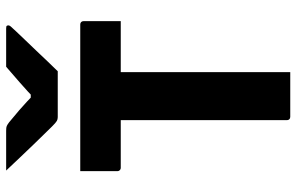

<svg xmlns="http://www.w3.org/2000/svg" viewBox="-194 -794 987 640"><g transform="rotate(-90 300.0 -473.5)"><path d="M50 -700H539Q544 -700 547 -697Q550 -694 550 -689Q550 -655 550 -627.5Q550 -600 550 -565H61Q58 -565 55.5 -566.5Q53 -568 51.5 -570.5Q50 -573 50 -576Q50 -611 50 -638.5Q50 -666 50 -700ZM380 0Q343 0 306 0Q269 0 231 0Q226 0 223 -3Q220 -6 220 -11Q220 -91 220 -166.5Q220 -242 220 -317Q220 -392 220 -468Q220 -544 220 -623H392L380 -593Q380 -574 380 -553Q380 -532 380 -512.5Q380 -493 380 -475Q380 -412 380 -352Q380 -292 380 -230Q380 -168 380 -98Q380 -71 380 -46Q380 -21 380 0ZM383 -775Q367 -775 336.5 -775Q306 -775 275.5 -775Q245 -775 230 -775Q223 -775 217.5 -778Q212 -781 199 -794Q191 -802 175 -818.5Q159 -835 138 -856.5Q117 -878 95 -901.5Q73 -925 52 -947Q80 -947 118.5 -947Q157 -947 185 -947Q196 -947 200.5 -945Q205 -943 213 -937Q228 -925 253.5 -903Q279 -881 317 -844L265 -865Q281 -865 297.5 -865Q314 -865 331 -865L281 -842Q316 -876 345.5 -901.5Q375 -927 398 -947H525Q529 -947 531.5 -946.5Q534 -946 535 -944Q536 -942 536 -940Q536 -936 532.5 -932Q529 -928 516 -914Q503 -900 486 -882.5Q469 -865 450.5 -845.5Q432 -826 414.5 -807.5Q397 -789 383 -775Z"/></g></svg>

Font: Recursive Monospace ExtraBold
Style: Regular
Weight: 800
Version: Version 1.047